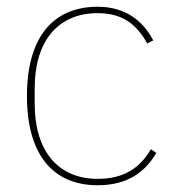

<svg xmlns="http://www.w3.org/2000/svg" viewBox="-20 -538 527 570"><path d="M270 12C358 12 411 -27 444 -84L428 -95C396 -40 348 -7 270 -7C150 -7 83 -93 83 -229V-277C83 -413 150 -499 270 -499C342 -499 385 -467 417 -409L435 -418C404 -478 350 -518 270 -518C138 -518 60 -428 60 -253C60 -78 138 12 270 12Z"/></svg>

Font: IBM Plex Devanagari Thin
Style: Regular
Weight: 100
Designer: Mike Abbink, Paul van der Laan, Pieter van Rosmalen, Erin McLaughlin
Foundry: Bold Monday
Version: Version 1.0